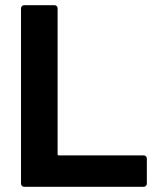

<svg xmlns="http://www.w3.org/2000/svg" viewBox="-20 -720 612 740"><path d="M61 -12V-688Q61 -693 64.5 -696.5Q68 -700 73 -700H190Q195 -700 198.5 -696.5Q202 -693 202 -688V-126Q202 -121 207 -121H534Q539 -121 542.5 -117.5Q546 -114 546 -109V-12Q546 -7 542.5 -3.5Q539 0 534 0H73Q68 0 64.5 -3.5Q61 -7 61 -12Z"/></svg>

Font: Amber EN
Style: Bold
Weight: 700
Designer: Jeremy Tribby
Foundry: Tribby Type
Version: Version 1.408 November 24, 2021